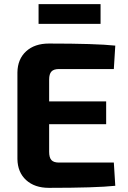

<svg xmlns="http://www.w3.org/2000/svg" viewBox="-20 -903 616 926"><path d="M465 -788H166V-883H465ZM529 -119 536 -7Q442 3 216 3Q147 3 106 -34.5Q65 -72 64 -136V-554Q65 -618 106 -655.5Q147 -693 216 -693Q442 -693 536 -683L529 -570H264Q239 -570 228 -558Q217 -546 217 -519V-414H492V-304H217V-171Q217 -143 228 -131Q239 -119 264 -119Z"/></svg>

Font: Exo 2.0
Style: Bold
Weight: 700
Designer: Natanael Gama
Version: Version 1.001;PS 001.001;hotconv 1.0.70;makeotf.lib2.5.58329